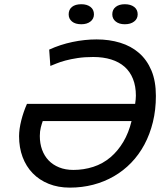

<svg xmlns="http://www.w3.org/2000/svg" viewBox="-20 -857 743 890"><path d="M68.4 0ZM178.2 -295.9Q173.8 -284.2 169.2 -266.4Q164.6 -248.5 164.6 -226.6Q164.6 -191.9 175 -163.1Q185.5 -134.3 205.3 -113.5Q225.1 -92.8 254.2 -81.1Q283.2 -69.3 320.3 -69.3Q367.7 -69.3 412.1 -83.5Q456.5 -97.7 492.7 -128.4Q526.9 -157.7 551.8 -199.7Q576.7 -241.7 589.8 -295.9ZM606.4 -375.5Q607.9 -387.7 608.9 -395.3Q609.9 -402.8 609.9 -413.6Q609.9 -457.5 596.4 -491.2Q583 -524.9 557.6 -547.4Q532.2 -569.8 495.4 -581.3Q458.5 -592.8 412.1 -592.8Q371.6 -592.8 339.6 -587.9Q307.6 -583 283.2 -576.4Q258.8 -569.8 241.7 -562.7Q224.6 -555.7 213.4 -551.3L208 -627Q258.8 -650.4 315.9 -662.4Q373 -674.3 427.7 -674.3Q486.8 -674.3 537.1 -658.9Q587.4 -643.6 624.3 -611.6Q661.1 -579.6 681.9 -530.3Q702.6 -481 702.6 -412.6Q702.6 -347.7 688.7 -291Q674.8 -234.4 649.4 -187Q624 -139.6 588.1 -102.5Q552.2 -65.4 507.8 -39.8Q463.4 -14.2 411.9 -0.7Q360.4 12.7 303.7 12.7Q249.5 12.7 205.8 -4.9Q162.1 -22.5 131.6 -54Q101.1 -85.4 84.7 -129.2Q68.4 -172.9 68.4 -225.6Q68.4 -242.2 71 -260.7Q73.7 -279.3 78.6 -298.8Q83.5 -318.4 90.1 -337.6Q96.7 -356.9 105 -375.5ZM298.3 -790.5Q298.3 -812.5 313.7 -825Q329.1 -837.4 356.9 -837.4Q383.3 -837.4 399.4 -825Q415.5 -812.5 415.5 -790.5Q415.5 -770 399.4 -757.3Q383.3 -744.6 356.9 -744.6Q329.1 -744.6 313.7 -757.3Q298.3 -770 298.3 -790.5ZM500.5 -790.5Q500.5 -812.5 516.4 -825Q532.2 -837.4 558.6 -837.4Q585.4 -837.4 601.8 -825Q618.2 -812.5 618.2 -790.5Q618.2 -770 601.8 -757.3Q585.4 -744.6 558.6 -744.6Q532.2 -744.6 516.4 -757.3Q500.5 -770 500.5 -790.5Z"/></svg>

Font: PT Astra Sans
Style: Italic
Weight: 400
Italic angle: -16°
Designer: A.Korolkova, I. Chaeva
Foundry: ParaType Ltd
Version: Version 1.001; ttfautohint (v1.6)